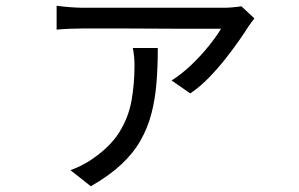

<svg xmlns="http://www.w3.org/2000/svg" viewBox="-20 -569 1040 668"><path d="M865 -505Q861 -499 855 -491.5Q849 -484 845 -478Q834 -460 813.5 -430.5Q793 -401 766 -366.5Q739 -332 707.5 -299.5Q676 -267 642 -244L577 -289Q612 -311 646 -343.5Q680 -376 707.5 -410.5Q735 -445 749 -469Q735 -469 697.5 -469Q660 -469 609.5 -469Q559 -469 504 -469.5Q449 -470 399.5 -470Q350 -470 315.5 -470Q281 -470 271 -470Q249 -470 224.5 -469Q200 -468 177 -466V-549Q198 -546 223.5 -544Q249 -542 271 -542Q281 -542 317 -542Q353 -542 405.5 -542Q458 -542 515 -542Q572 -542 624.5 -542Q677 -542 715.5 -542Q754 -542 765 -542Q773 -542 783.5 -543Q794 -544 804 -545Q814 -546 820 -547ZM529 -402Q529 -338 524.5 -281.5Q520 -225 507 -174.5Q494 -124 468.5 -79.5Q443 -35 401 4Q359 43 296 79L225 23Q242 17 259.5 8.5Q277 0 294 -11Q362 -56 394.5 -108Q427 -160 437.5 -218.5Q448 -277 448 -342Q448 -357 446.5 -372.5Q445 -388 442 -402Z"/></svg>

Font: Noto Sans SC Thin
Style: Regular
Weight: 400
Version: Version 2.004-H2;hotconv 1.0.118;makeotfexe 2.5.65603